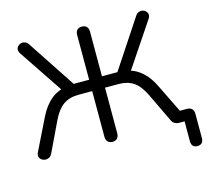

<svg xmlns="http://www.w3.org/2000/svg" viewBox="-121 -852 1251 1157"><g transform="rotate(-15 505.0 -274.0)"><path d="M972.4 164Q953.9 164 944.5 153.8Q935 143.5 935 125.1V-37.3L972.3 0H899Q887.8 0 875.4 -6.4Q862.9 -12.8 856.1 -26.9L770.1 -206.7Q740.8 -268.3 703.1 -294.2Q665.3 -320.2 610.6 -320.2H524.5V-35.7Q524.5 -15.9 514 -4.5Q503.6 6.9 484.7 6.9Q465.3 6.9 454.8 -4.5Q444.4 -15.9 444.4 -35.7V-320.2H358.3Q302 -320.2 264 -293.5Q226 -266.7 197.2 -206.7L108.2 -20.3Q100.9 -5.2 89 0.8Q77.1 6.9 64.5 5.7Q51.9 4.5 42 -2.8Q32 -10 28.9 -22.6Q25.7 -35.2 33.9 -50.7L129.2 -244.6Q160.7 -309 205.1 -345Q249.5 -380.9 309.2 -387.7L278.8 -361.3L83.8 -652.3Q74.6 -666.3 75.8 -678.4Q77 -690.5 85.5 -699Q94 -707.5 105.7 -710.2Q117.3 -712.9 129.7 -708.3Q142.1 -703.7 150.8 -690.1L358.7 -375.2L336.3 -391.2H444.4V-669.7Q444.4 -690.6 454.8 -701.3Q465.3 -711.9 484.7 -711.9Q503.6 -711.9 514 -701.3Q524.5 -690.6 524.5 -669.7V-391.2H634.1L610.2 -375.2L818.1 -690.1Q827.3 -703.7 839.4 -708.3Q851.6 -712.9 863.2 -710.2Q874.8 -707.5 883.3 -699Q891.8 -690.5 893.1 -678.4Q894.3 -666.3 885.1 -652.3L690 -361.3L659.6 -387.7Q700 -383.3 732.4 -365.7Q764.8 -348 791.3 -317.8Q817.7 -287.6 838.2 -244.6L940.5 -35.6L904.5 -69.1H967.8Q987.8 -69.1 998.8 -58.3Q1009.8 -47.6 1009.8 -27.6V125.1Q1009.8 143.5 1000.1 153.8Q990.4 164 972.4 164Z"/></g></svg>

Font: Nunito ExtraLight
Style: Regular
Weight: 200
Designer: Vernon Adams
Foundry: Vernon Adams
Version: Version 3.602